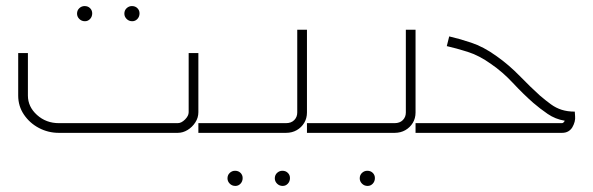

<svg xmlns="http://www.w3.org/2000/svg" viewBox="-20 -438 1956 633"><path d="M260 -368Q249 -368 241.5 -375.5Q234 -383 234 -393Q234 -404 241.5 -411Q249 -418 259 -418Q270 -418 277 -411Q284 -404 284 -394Q284 -383 277 -375.5Q270 -368 260 -368ZM416 -368Q405 -368 397.5 -375.5Q390 -383 390 -393Q390 -404 397.5 -411Q405 -418 415 -418Q426 -418 433 -411Q440 -404 440 -394Q440 -383 433 -375.5Q426 -368 416 -368Z M174 0Q139 0 108.5 -16Q78 -32 59 -60Q40 -88 40 -123V-263H72V-123Q72 -86 102 -59Q132 -32 174 -32H566Q578 -32 590 -44Q602 -56 602 -68V-263H634V-68Q634 -50 624 -34.5Q614 -19 598.5 -9.5Q583 0 566 0Z M756 175Q745 175 737.5 167.5Q730 160 730 150Q730 139 737.5 132Q745 125 755 125Q766 125 773 132Q780 139 780 149Q780 160 773 167.5Q766 175 756 175ZM912 175Q901 175 893.5 167.5Q886 160 886 150Q886 139 893.5 132Q901 125 911 125Q922 125 929 132Q936 139 936 149Q936 160 929 167.5Q922 175 912 175Z M634 0V-32H923Q940 -32 950 -42Q960 -52 960 -67V-340H992V-67Q992 -48 983 -33Q974 -18 958.5 -9Q943 0 923 0Z M1192 175Q1181 175 1173.5 167.5Q1166 160 1166 150Q1166 139 1173.5 132Q1181 125 1191 125Q1202 125 1209 132Q1216 139 1216 149Q1216 160 1209 167.5Q1202 175 1192 175Z M992 0V-32H1281Q1298 -32 1308 -42Q1318 -52 1318 -67V-340H1350V-67Q1350 -48 1341 -33Q1332 -18 1316.5 -9Q1301 0 1281 0Z M1350 0V-32H1833Q1835 -32 1837.5 -34Q1840 -36 1842 -40Q1811 -45 1785.5 -62.5Q1760 -80 1738 -99Q1705 -128 1671 -164.5Q1637 -201 1599 -227Q1560 -255 1522 -267Q1484 -279 1453 -286L1461 -318Q1492 -311 1533 -297.5Q1574 -284 1617 -253Q1658 -224 1693.5 -187.5Q1729 -151 1760 -123Q1780 -106 1796.5 -94Q1813 -82 1832 -76Q1851 -70 1875 -70L1876 -55Q1877 -46 1874.5 -36.5Q1872 -27 1867 -18.5Q1862 -10 1853.5 -5Q1845 0 1833 0Z"/></svg>

Font: Mada ExtraLight
Style: Regular
Weight: 250
Designer: Khaled Hosny
Version: Version 1.5